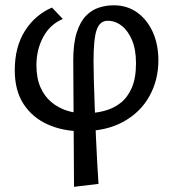

<svg xmlns="http://www.w3.org/2000/svg" viewBox="-20 -484 660 732"><path d="M262.2 228.3 259.3 -253.5Q259.3 -318.3 272.3 -359.3Q285.4 -400.4 307.3 -423.2Q329.3 -446 356.9 -454.9Q384.5 -463.8 413.7 -463.8Q464.9 -463.8 503 -436.4Q541.1 -409 562.5 -361.8Q583.8 -314.6 583.8 -253.6Q583.8 -179 549.8 -117.6Q515.8 -56.1 450.4 -19.9Q385 16.3 290.1 16.3Q219.7 16.3 161.9 -9.6Q104 -35.5 70.1 -86.9Q36.3 -138.3 36.3 -216.2Q36.3 -305.2 75.1 -366.4Q114 -427.5 178.1 -455.2L219.6 -411.7Q171.1 -391.4 145 -343.3Q118.9 -295.2 118.9 -235.7Q118.9 -186.6 134 -151.9Q149.2 -117.1 175.3 -95.1Q201.3 -73.2 234.1 -62.5Q266.9 -51.9 302.2 -51.9Q341.5 -51.9 376.7 -61Q411.9 -70.1 439.3 -91.3Q466.7 -112.6 482.6 -149.6Q498.5 -186.5 498.5 -242.7Q498.5 -295.7 483.1 -331.6Q467.7 -367.5 443.5 -386.1Q419.3 -404.8 390.7 -404.8Q360.8 -404.8 348.7 -370.7Q336.6 -336.6 336.6 -251Q336.6 -222 337.9 -174.9Q339.3 -127.8 341.3 -72.5Q343.3 -17.3 345.8 38.4Q348.3 94 350.9 141Q353.6 188 355.6 217Z"/></svg>

Font: Ancizar Sans Thin
Style: Regular
Weight: 100
Designer: Cesar Puertas, Viviana Monsalve, Julian Moncada, Julian Prieto, Jose Castro, Mariel Hernandez, Felipe Aragon, Sara Alarc
Version: Version 8.100